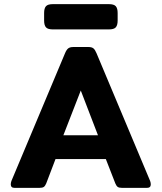

<svg xmlns="http://www.w3.org/2000/svg" viewBox="-20 -907 780 927"><path d="M193 -808V-844Q193 -867 202 -877Q211 -887 235 -887H506Q530 -887 539 -877Q548 -867 548 -844V-808Q548 -785 539 -775Q530 -765 506 -765H235Q211 -765 202 -775Q193 -785 193 -808ZM32 -17Q32 -24 35 -33L294 -650Q301 -667 309.5 -673.5Q318 -680 334 -680H407Q423 -680 431 -673.5Q439 -667 446 -650L705 -33Q708 -24 708 -17Q708 0 690 0H569Q555 0 548.5 -4.5Q542 -9 537 -21L491 -139H248L203 -21Q198 -9 191.5 -4.5Q185 0 171 0H50Q32 0 32 -17ZM453 -254 370 -470 286 -254Z"/></svg>

Font: Mitr Medium
Style: Regular
Weight: 500
Designer: Thanarat Vachiruckul
Foundry: Cadson Demak
Version: Version 1.003